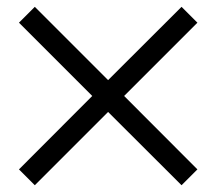

<svg xmlns="http://www.w3.org/2000/svg" viewBox="-20 -674 640 568"><path d="M83 -126 36.1 -172.9 252.9 -390.1 36.1 -606.9 83 -653.8 299.8 -437 517.1 -653.8 564 -606.9 347.2 -390.1 564 -172.9 517.1 -126 299.8 -342.8Z"/></svg>

Font: Cooper Hewitt
Style: Book
Weight: 705
Designer: Village Type and Design LLC
Foundry: Cooper Hewitt Smithsonian Design Museum
Version: 1.000